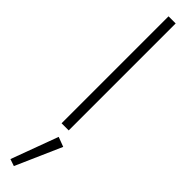

<svg xmlns="http://www.w3.org/2000/svg" viewBox="-390 -720 990 990"><g transform="rotate(45 105.0 -225.0)"><path d="M79 -780V0H131V-780ZM118 60 23 317 61 330 171 80Z"/></g></svg>

Font: Jost Light
Style: Regular
Weight: 300
Version: Version 3.710